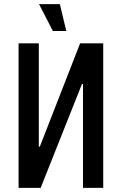

<svg xmlns="http://www.w3.org/2000/svg" viewBox="-20 -910 590 930"><path d="M70 0V-700H168V-200H173L368 -700H480V0H382V-503H377L177 0ZM236 -760 169 -890H270L301 -760Z"/></svg>

Font: Cuprum Medium
Style: Regular
Weight: 500
Designer: Jovanny Lemonad
Foundry: Jovanny Lemonad
Version: Version 3.000